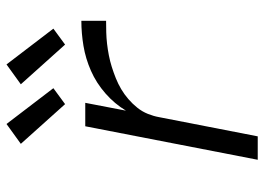

<svg xmlns="http://www.w3.org/2000/svg" viewBox="-131 -681 812 590"><g transform="rotate(-90 275.0 -386.0)"><path d="M79 0 182 -530H254L230 -405Q251 -440 283 -468Q315 -496 352.5 -512.5Q390 -529 429 -535.5Q468 -542 506 -542V-466Q488 -466 470.5 -465.5Q453 -465 435.5 -463Q418 -461 400 -457.5Q382 -454 364.5 -448.5Q347 -443 329.5 -436Q312 -429 296 -419.5Q280 -410 265.5 -397.5Q251 -385 239 -370Q227 -355 220 -337.5Q213 -320 210 -303L151 0ZM433 -592 311 -728 372 -772 482 -628ZM250 -592 128 -728 189 -772 299 -628Z"/></g></svg>

Font: Lode
Style: Italic
Weight: 400
Italic angle: -11°
Monospace: yes
Designer: Belleve Invis
Foundry: Belleve Invis
Version: Version 29.2.0; ttfautohint (v1.8.3)